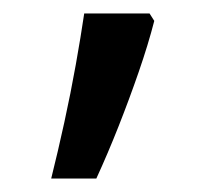

<svg xmlns="http://www.w3.org/2000/svg" viewBox="-20 -136 308 285"><path d="M56 129Q66 89 75.5 45.5Q85 2 92.5 -40Q100 -82 105 -116H202L209 -105Q200 -70 186 -29.5Q172 11 156 51.5Q140 92 123 129Z"/></svg>

Font: Noto Sans Gujarati
Style: Regular
Weight: 400
Designer: Jelle Bosma - Monotype Design Team, Universal Thirst
Foundry: Monotype Imaging Inc.
Version: Version 2.102